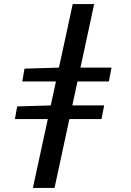

<svg xmlns="http://www.w3.org/2000/svg" viewBox="-20 -726 640 940"><path d="M141 194 336 -706H441L247 194ZM89 -327 100 -390 271 -395H526L513 -327ZM53 -143 64 -205 234 -210H490L477 -143Z"/></svg>

Font: Source Code Pro SemiBold
Style: Italic
Weight: 600
Italic angle: -11°
Monospace: yes
Designer: Paul D. Hunt, Teo Tuominen
Foundry: Adobe Systems Incorporated
Version: Version 1.016;hotconv 1.0.116;makeotfexe 2.5.65601